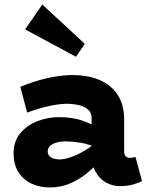

<svg xmlns="http://www.w3.org/2000/svg" viewBox="-20 -815 655 849"><path d="M510 8Q477 8 448.5 -8Q420 -24 402.5 -55.5Q385 -87 385 -132V-295Q385 -316 370.5 -329.5Q356 -343 331 -349.5Q306 -356 276 -356Q242 -356 196 -346Q150 -336 100 -317L70 -431Q130 -456 189 -469.5Q248 -483 298 -483Q376 -483 427.5 -458Q479 -433 504 -389.5Q529 -346 529 -288V-146Q529 -130 536.5 -123.5Q544 -117 554 -117Q562 -117 568.5 -118.5Q575 -120 579 -121L608 -14Q595 -7 569 0.5Q543 8 510 8ZM200 14Q157 14 120.5 -2.5Q84 -19 62 -53Q40 -87 40 -139Q41 -193 71.5 -228Q102 -263 147.5 -280Q193 -297 239 -297Q301 -297 343 -282Q385 -267 428 -244V-152Q376 -178 336 -184Q296 -190 270 -190Q249 -190 231 -185Q213 -180 202 -170.5Q191 -161 191 -145Q191 -133 198.5 -125Q206 -117 218.5 -113.5Q231 -110 245 -110Q262 -110 290.5 -119Q319 -128 354.5 -149Q390 -170 428 -206L425 -108Q391 -69 354.5 -41.5Q318 -14 280 0Q242 14 200 14ZM316 -564 91 -685 167 -795 355 -621Z"/></svg>

Font: BioRhyme ExtraBold ExtraBold
Style: Regular
Weight: 800
Version: Version 1.600;gftools[0.9.33]